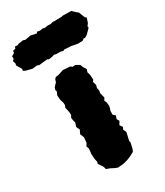

<svg xmlns="http://www.w3.org/2000/svg" viewBox="-273 -829 801 932"><g transform="rotate(-30 128.0 -362.5)"><path d="M45 -14 27 -41 30 -51 26 -69 24 -97 26 -113 27 -127 22 -142 31 -156 34 -186 25 -208 35 -229 26 -248 33 -269 29 -285 27 -299 34 -311 33 -328 27 -356 32 -367 31 -383 25 -400 23 -427 31 -445 28 -454 32 -467 49 -485 54 -500 62 -508 78 -510 108 -520 148 -517 157 -510 173 -511 194 -499 201 -482 211 -466 206 -451 211 -434 213 -406 206 -397 212 -377 208 -362 211 -346 209 -331 216 -304 208 -290 214 -277 216 -256 213 -244 209 -232V-211L221 -201L215 -183L223 -169L212 -151L223 -135L217 -123L225 -105L222 -92L215 -62L217 -51L210 -20L204 -6L181 6L162 14L137 21L103 24L86 17L69 8L49 1ZM-16 -599 -51 -608 -62 -614 -60 -624 -68 -637 -77 -652 -75 -664 -80 -678 -71 -688 -72 -701 -56 -710 -54 -722 -40 -725 -36 -735 -22 -734 -14 -738 13 -742 23 -738 56 -744 73 -740 88 -737 93 -744 109 -741 124 -744 133 -741 153 -744 169 -743 182 -747 191 -746 232 -747 240 -749 288 -748 292 -743 307 -729 315 -723 329 -688 336 -684 331 -667 327 -656 318 -644 319 -635 294 -610 279 -601 273 -603 263 -595 236 -594 199 -601H189L177 -602L164 -603L156 -599L144 -603H118L108 -606L96 -602L76 -599L68 -603L39 -600L21 -598L11 -602Z"/></g></svg>

Font: Winky Rough ExtraBold
Style: Regular
Weight: 800
Designer: Simon Atzbach
Foundry: typofactur
Version: Version 1.206; ttfautohint (v1.8.4.7-5d5b)